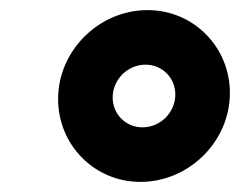

<svg xmlns="http://www.w3.org/2000/svg" viewBox="-20 -752 475 380"><path d="M258 -392C354 -392 435 -472 435 -568C435 -659 363 -732 272 -732C176 -732 95 -652 95 -556C95 -465 167 -392 258 -392ZM262 -500C229 -500 203 -526 203 -559C203 -595 233 -624 268 -624C301 -624 327 -598 327 -565C327 -530 298 -500 262 -500Z"/></svg>

Font: Uncut Sans
Style: Bold Italic
Weight: 700
Italic angle: -11°
Designer: Kasper Nordkvist
Foundry: UNCUT.wtf
Version: Version 1.304;Glyphs 3.2 (3246)